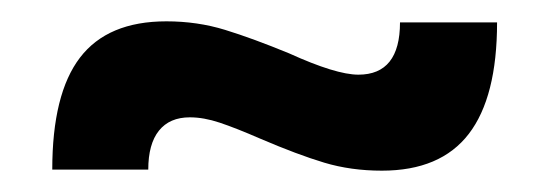

<svg xmlns="http://www.w3.org/2000/svg" viewBox="-20 -427 514 180"><path d="M136 -407Q165 -407 191 -399Q217 -391 251 -377Q295 -357 316 -357Q355 -357 355 -406H446Q446 -336 419.5 -301.5Q393 -267 338 -267Q309 -267 284 -274.5Q259 -282 224 -297Q201 -307 186 -312Q171 -317 158 -317Q139 -317 129 -304.5Q119 -292 119 -268H29Q29 -339 55 -373Q81 -407 136 -407Z"/></svg>

Font: Mozilla Headline BETA SemiBold
Style: Regular
Weight: 600
Designer: Studio DRAMA
Foundry: Studio DRAMA
Version: Version 0.100